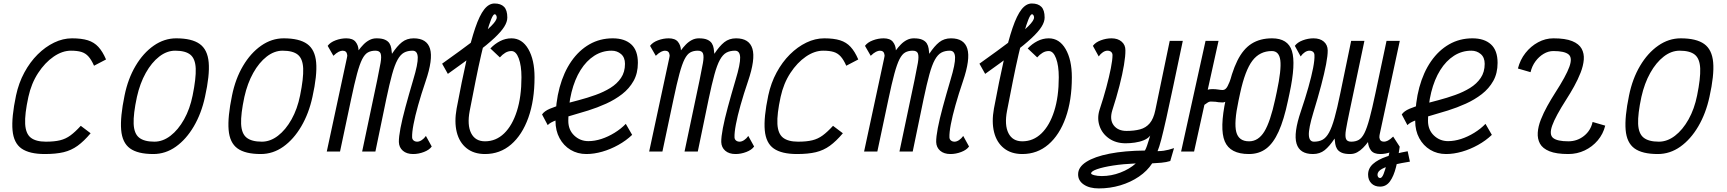

<svg xmlns="http://www.w3.org/2000/svg" viewBox="-20 -846 9640 1072"><path d="M431 -143.5 486 -102Q448.5 -57.5 413.2 -32Q378 -6.5 335 3.8Q292 14 230 14Q144.5 14 100.5 -16.5Q56.5 -47 50 -118.5Q43.5 -190 69.5 -313Q84.5 -383 116 -441.2Q147.5 -499.5 190.2 -542Q233 -584.5 282.2 -608.2Q331.5 -632 382 -632Q435.5 -632 470.5 -621Q505.5 -610 529.2 -584.2Q553 -558.5 572 -514L505 -479Q490.5 -512 474 -530.5Q457.5 -549 434.5 -556Q411.5 -563 376 -563Q328 -563 279.5 -529.8Q231 -496.5 193 -438.5Q155 -380.5 138.5 -305Q117.5 -208.5 120.5 -154Q123.5 -99.5 152 -77.2Q180.5 -55 236 -55Q284 -55 315.5 -62.8Q347 -70.5 373.2 -89.8Q399.5 -109 431 -143.5Z M836 14Q749 14 705.8 -17.5Q662.5 -49 656.5 -120.8Q650.5 -192.5 675.5 -313Q694.5 -406.5 737 -478.2Q779.5 -550 838.2 -591Q897 -632 964 -632Q1051 -632 1095 -600.5Q1139 -569 1145.2 -497.5Q1151.5 -426 1124.5 -305Q1104.5 -212.5 1062 -140.2Q1019.5 -68 961.8 -27Q904 14 836 14ZM842 -55Q889 -55 932 -88Q975 -121 1007.8 -179.5Q1040.5 -238 1055.5 -313Q1075 -409 1072.8 -463.5Q1070.5 -518 1043 -540.5Q1015.5 -563 958 -563Q911.5 -563 869 -530Q826.5 -497 794 -439Q761.5 -381 744.5 -305Q724 -209.5 726.2 -154.8Q728.5 -100 756.8 -77.5Q785 -55 842 -55Z M1436 14Q1349 14 1305.8 -17.5Q1262.5 -49 1256.5 -120.8Q1250.5 -192.5 1275.5 -313Q1294.5 -406.5 1337 -478.2Q1379.5 -550 1438.2 -591Q1497 -632 1564 -632Q1651 -632 1695 -600.5Q1739 -569 1745.2 -497.5Q1751.5 -426 1724.5 -305Q1704.5 -212.5 1662 -140.2Q1619.5 -68 1561.8 -27Q1504 14 1436 14ZM1442 -55Q1489 -55 1532 -88Q1575 -121 1607.8 -179.5Q1640.5 -238 1655.5 -313Q1675 -409 1672.8 -463.5Q1670.5 -518 1643 -540.5Q1615.5 -563 1558 -563Q1511.5 -563 1469 -530Q1426.5 -497 1394 -439Q1361.5 -381 1344.5 -305Q1324 -209.5 1326.2 -154.8Q1328.5 -100 1356.8 -77.5Q1385 -55 1442 -55Z M2286.5 14Q2250.5 14 2229.2 -4.5Q2208 -23 2207 -53Q2206.5 -81 2216 -130.8Q2225.5 -180.5 2244 -248.8Q2262.5 -317 2287 -400Q2314 -489 2312.5 -526Q2311 -563 2283.5 -563Q2255.5 -563 2235.5 -552Q2215.5 -541 2199.5 -512Q2183.5 -483 2169 -430.2Q2154.5 -377.5 2137 -294.5L2076 0H2002L2086 -398.5Q2098.5 -459 2104.8 -495Q2111 -531 2105.2 -547Q2099.5 -563 2076 -563Q2051.5 -563 2034 -553.2Q2016.5 -543.5 2002.2 -515.5Q1988 -487.5 1973.5 -434Q1959 -380.5 1940.5 -292.5L1878.5 0H1804.5L1916.5 -521Q1917 -525 1918.2 -530Q1919.5 -535 1918.5 -539.5Q1916 -563 1892.5 -563Q1883.5 -563 1870.8 -556.8Q1858 -550.5 1841.5 -534.5L1809.5 -590Q1823.5 -609.5 1853.5 -620.8Q1883.5 -632 1913.5 -632Q1949.5 -632 1965.2 -612.5Q1981 -593 1982 -565Q1994.5 -582 2009.5 -597.5Q2024.5 -613 2042.8 -622.5Q2061 -632 2082 -632Q2112.5 -632 2129.5 -624.2Q2146.5 -616.5 2154.5 -603.8Q2162.5 -591 2164.8 -575.5Q2167 -560 2168.5 -545.5Q2197 -589 2224.2 -610.5Q2251.5 -632 2289.5 -632Q2363.5 -632 2381 -573.8Q2398.5 -515.5 2356.5 -392.5Q2332 -320.5 2314.8 -259.2Q2297.5 -198 2288.8 -151.8Q2280 -105.5 2281 -79Q2281.5 -68 2289.5 -61.5Q2297.5 -55 2309.5 -55Q2321.5 -55 2334.8 -63.8Q2348 -72.5 2358 -87L2390.5 -28Q2377 -9 2347 2.5Q2317 14 2286.5 14Z M2688 14Q2625.5 14 2585 -18.5Q2544.5 -51 2530.2 -108.2Q2516 -165.5 2529.5 -240Q2559 -397 2584.2 -508.5Q2609.5 -620 2633.5 -690.2Q2657.5 -760.5 2683.5 -793.5Q2709.5 -826.5 2741 -826.5Q2776 -826.5 2794.2 -808Q2812.5 -789.5 2812.5 -748Q2812.5 -724 2795.2 -696.5Q2778 -669 2739.5 -633Q2701 -597 2637.5 -548.5Q2574 -500 2480.5 -433.5L2448.5 -490.5Q2556 -567 2623.2 -618Q2690.5 -669 2722 -700.2Q2753.5 -731.5 2753.5 -748.5Q2753.5 -755 2750.2 -760.8Q2747 -766.5 2742 -766.5Q2734 -766.5 2722.5 -738.8Q2711 -711 2697 -660.8Q2683 -610.5 2667.2 -542.8Q2651.5 -475 2635.5 -394.8Q2619.5 -314.5 2602.5 -227Q2587.5 -148 2610.5 -102.5Q2633.5 -57 2688 -57Q2749 -57 2794.8 -101.2Q2840.5 -145.5 2866 -225.8Q2891.5 -306 2891.5 -414.5Q2891.5 -480 2876.2 -520.5Q2861 -561 2835.5 -561Q2817 -561 2801 -551.2Q2785 -541.5 2771 -525.5L2718 -575.5Q2742 -601 2772.2 -616.5Q2802.5 -632 2835.5 -632Q2895 -632 2929.8 -572Q2964.5 -512 2964.5 -414.5Q2964.5 -285.5 2930 -189Q2895.5 -92.5 2833.5 -39.2Q2771.5 14 2688 14Z M3474 -154.5 3509.5 -93Q3476 -61 3432.5 -36.8Q3389 -12.5 3342.8 0.8Q3296.5 14 3254 14Q3204.5 14 3165.5 -9.5Q3126.5 -33 3104 -74.8Q3081.5 -116.5 3081.5 -170.5Q3081.5 -273.5 3104.5 -358Q3127.5 -442.5 3170 -503.8Q3212.5 -565 3271 -598.5Q3329.5 -632 3401 -632Q3467.5 -632 3504.5 -598.2Q3541.5 -564.5 3541.5 -495Q3541.5 -437 3517.5 -394.2Q3493.5 -351.5 3453.5 -320.5Q3413.5 -289.5 3364.2 -267.2Q3315 -245 3264 -229Q3213 -213 3166.5 -200Q3120 -187 3086 -174.8Q3052 -162.5 3038 -147.5L3006.5 -207Q3019 -225.5 3049.8 -238.8Q3080.5 -252 3122.8 -263.2Q3165 -274.5 3212.2 -287Q3259.5 -299.5 3305 -315.8Q3350.5 -332 3387.8 -355Q3425 -378 3447.2 -410.8Q3469.5 -443.5 3469.5 -489.5Q3469.5 -525.5 3447.5 -544.2Q3425.5 -563 3395 -563Q3342.5 -563 3298.2 -534.8Q3254 -506.5 3221.5 -454.8Q3189 -403 3171 -331Q3153 -259 3153 -171.5Q3153 -121 3186 -89.5Q3219 -58 3265 -58Q3300 -58 3337.8 -70.2Q3375.5 -82.5 3411.2 -104.5Q3447 -126.5 3474 -154.5Z M4086.5 14Q4050.5 14 4029.2 -4.5Q4008 -23 4007 -53Q4006.5 -81 4016 -130.8Q4025.5 -180.5 4044 -248.8Q4062.5 -317 4087 -400Q4114 -489 4112.5 -526Q4111 -563 4083.5 -563Q4055.5 -563 4035.5 -552Q4015.5 -541 3999.5 -512Q3983.5 -483 3969 -430.2Q3954.5 -377.5 3937 -294.5L3876 0H3802L3886 -398.5Q3898.5 -459 3904.8 -495Q3911 -531 3905.2 -547Q3899.5 -563 3876 -563Q3851.5 -563 3834 -553.2Q3816.5 -543.5 3802.2 -515.5Q3788 -487.5 3773.5 -434Q3759 -380.5 3740.5 -292.5L3678.5 0H3604.5L3716.5 -521Q3717 -525 3718.2 -530Q3719.5 -535 3718.5 -539.5Q3716 -563 3692.5 -563Q3683.5 -563 3670.8 -556.8Q3658 -550.5 3641.5 -534.5L3609.5 -590Q3623.5 -609.5 3653.5 -620.8Q3683.5 -632 3713.5 -632Q3749.5 -632 3765.2 -612.5Q3781 -593 3782 -565Q3794.5 -582 3809.5 -597.5Q3824.5 -613 3842.8 -622.5Q3861 -632 3882 -632Q3912.5 -632 3929.5 -624.2Q3946.5 -616.5 3954.5 -603.8Q3962.5 -591 3964.8 -575.5Q3967 -560 3968.5 -545.5Q3997 -589 4024.2 -610.5Q4051.5 -632 4089.5 -632Q4163.5 -632 4181 -573.8Q4198.5 -515.5 4156.5 -392.5Q4132 -320.5 4114.8 -259.2Q4097.5 -198 4088.8 -151.8Q4080 -105.5 4081 -79Q4081.5 -68 4089.5 -61.5Q4097.5 -55 4109.5 -55Q4121.5 -55 4134.8 -63.8Q4148 -72.5 4158 -87L4190.5 -28Q4177 -9 4147 2.5Q4117 14 4086.5 14Z M4631 -143.5 4686 -102Q4648.5 -57.5 4613.2 -32Q4578 -6.5 4535 3.8Q4492 14 4430 14Q4344.5 14 4300.5 -16.5Q4256.5 -47 4250 -118.5Q4243.5 -190 4269.5 -313Q4284.5 -383 4316 -441.2Q4347.5 -499.5 4390.2 -542Q4433 -584.5 4482.2 -608.2Q4531.5 -632 4582 -632Q4635.5 -632 4670.5 -621Q4705.5 -610 4729.2 -584.2Q4753 -558.5 4772 -514L4705 -479Q4690.5 -512 4674 -530.5Q4657.5 -549 4634.5 -556Q4611.5 -563 4576 -563Q4528 -563 4479.5 -529.8Q4431 -496.5 4393 -438.5Q4355 -380.5 4338.5 -305Q4317.5 -208.5 4320.5 -154Q4323.5 -99.5 4352 -77.2Q4380.5 -55 4436 -55Q4484 -55 4515.5 -62.8Q4547 -70.5 4573.2 -89.8Q4599.5 -109 4631 -143.5Z M5286.5 14Q5250.5 14 5229.2 -4.5Q5208 -23 5207 -53Q5206.5 -81 5216 -130.8Q5225.5 -180.5 5244 -248.8Q5262.5 -317 5287 -400Q5314 -489 5312.5 -526Q5311 -563 5283.5 -563Q5255.5 -563 5235.5 -552Q5215.5 -541 5199.5 -512Q5183.5 -483 5169 -430.2Q5154.5 -377.5 5137 -294.5L5076 0H5002L5086 -398.5Q5098.5 -459 5104.8 -495Q5111 -531 5105.2 -547Q5099.5 -563 5076 -563Q5051.5 -563 5034 -553.2Q5016.5 -543.5 5002.2 -515.5Q4988 -487.5 4973.5 -434Q4959 -380.5 4940.5 -292.5L4878.5 0H4804.5L4916.5 -521Q4917 -525 4918.2 -530Q4919.5 -535 4918.5 -539.5Q4916 -563 4892.5 -563Q4883.5 -563 4870.8 -556.8Q4858 -550.5 4841.5 -534.5L4809.5 -590Q4823.5 -609.5 4853.5 -620.8Q4883.5 -632 4913.5 -632Q4949.5 -632 4965.2 -612.5Q4981 -593 4982 -565Q4994.5 -582 5009.5 -597.5Q5024.5 -613 5042.8 -622.5Q5061 -632 5082 -632Q5112.5 -632 5129.5 -624.2Q5146.5 -616.5 5154.5 -603.8Q5162.5 -591 5164.8 -575.5Q5167 -560 5168.5 -545.5Q5197 -589 5224.2 -610.5Q5251.5 -632 5289.5 -632Q5363.5 -632 5381 -573.8Q5398.5 -515.5 5356.5 -392.5Q5332 -320.5 5314.8 -259.2Q5297.5 -198 5288.8 -151.8Q5280 -105.5 5281 -79Q5281.5 -68 5289.5 -61.5Q5297.5 -55 5309.5 -55Q5321.5 -55 5334.8 -63.8Q5348 -72.5 5358 -87L5390.5 -28Q5377 -9 5347 2.5Q5317 14 5286.5 14Z M5688 14Q5625.5 14 5585 -18.5Q5544.5 -51 5530.2 -108.2Q5516 -165.5 5529.5 -240Q5559 -397 5584.2 -508.5Q5609.5 -620 5633.5 -690.2Q5657.5 -760.5 5683.5 -793.5Q5709.5 -826.5 5741 -826.5Q5776 -826.5 5794.2 -808Q5812.5 -789.5 5812.5 -748Q5812.5 -724 5795.2 -696.5Q5778 -669 5739.5 -633Q5701 -597 5637.5 -548.5Q5574 -500 5480.5 -433.5L5448.5 -490.5Q5556 -567 5623.2 -618Q5690.5 -669 5722 -700.2Q5753.5 -731.5 5753.5 -748.5Q5753.5 -755 5750.2 -760.8Q5747 -766.5 5742 -766.5Q5734 -766.5 5722.5 -738.8Q5711 -711 5697 -660.8Q5683 -610.5 5667.2 -542.8Q5651.5 -475 5635.5 -394.8Q5619.5 -314.5 5602.5 -227Q5587.5 -148 5610.5 -102.5Q5633.5 -57 5688 -57Q5749 -57 5794.8 -101.2Q5840.5 -145.5 5866 -225.8Q5891.5 -306 5891.5 -414.5Q5891.5 -480 5876.2 -520.5Q5861 -561 5835.5 -561Q5817 -561 5801 -551.2Q5785 -541.5 5771 -525.5L5718 -575.5Q5742 -601 5772.2 -616.5Q5802.5 -632 5835.5 -632Q5895 -632 5929.8 -572Q5964.5 -512 5964.5 -414.5Q5964.5 -285.5 5930 -189Q5895.5 -92.5 5833.5 -39.2Q5771.5 14 5688 14Z M6115 206Q6062.5 206 6030.8 184.2Q5999 162.5 5999.5 127Q5999.5 87 6045.2 57.8Q6091 28.5 6175 12Q6259 -4.5 6372.5 -5.5Q6379 -17 6384.2 -32.5Q6389.5 -48 6394.2 -63.5Q6399 -79 6402 -89Q6390 -73 6366.5 -63.2Q6343 -53.5 6316 -49.8Q6289 -46 6265 -46Q6210.5 -46 6172 -73Q6133.5 -100 6119 -143Q6104.5 -186 6119 -232.5Q6141 -298.5 6157 -358.2Q6173 -418 6182.2 -464.8Q6191.5 -511.5 6191.5 -539Q6191 -550.5 6183.2 -556.8Q6175.5 -563 6163 -563Q6151 -563 6138 -554.5Q6125 -546 6114.5 -531L6082 -590Q6096 -609.5 6126 -620.8Q6156 -632 6186 -632Q6221 -632 6242.5 -613.5Q6264 -595 6263.5 -565Q6264 -534 6255.5 -483Q6247 -432 6230.5 -367.5Q6214 -303 6190 -229Q6174.5 -177.5 6198.2 -146.2Q6222 -115 6270 -115Q6313 -115 6345.5 -123.8Q6378 -132.5 6399.2 -157.5Q6420.5 -182.5 6430.5 -230.5L6511 -618H6584Q6553.5 -473.5 6531 -366.5Q6508.5 -259.5 6492 -186Q6475.5 -112.5 6463.8 -67.5Q6452 -22.5 6443 -2Q6463.5 -2.5 6477.5 -4.5Q6491.5 -6.5 6504.8 -10Q6518 -13.5 6535 -19L6514 53Q6492 60 6464.5 62.5Q6437 65 6413 66Q6385.5 108.5 6339.2 140Q6293 171.5 6235.2 188.8Q6177.5 206 6115 206ZM6132 137Q6184.5 137 6235.5 117.5Q6286.5 98 6321.5 66.5Q6251 69.5 6194.8 78.2Q6138.5 87 6105.5 98.5Q6072.5 110 6072 122Q6072 127.5 6089.5 132.2Q6107 137 6132 137Z M6953 14Q6848 14 6818.2 -56.8Q6788.5 -127.5 6824 -292.5L6833 -334.5Q6856 -441.5 6888.5 -507Q6921 -572.5 6968.2 -602.2Q7015.5 -632 7082 -632Q7171 -632 7193.2 -561.5Q7215.5 -491 7180 -325.5L7171 -283.5Q7148.5 -176.5 7118.8 -111Q7089 -45.5 7049 -15.8Q7009 14 6953 14ZM6574.5 0 6711 -618H6783.5L6647 0ZM6692 -252 6651.5 -299Q6676 -318.5 6697.8 -333.5Q6719.5 -348.5 6749 -348.5Q6767 -348.5 6781.8 -346Q6796.5 -343.5 6807 -343.5Q6823 -343.5 6834.2 -365Q6845.5 -386.5 6855 -417.5L6917.5 -382Q6904.5 -348.5 6882.2 -324.5Q6860 -300.5 6839 -287.2Q6818 -274 6807 -274Q6793.5 -274 6784.5 -275.2Q6775.5 -276.5 6766.5 -277.8Q6757.5 -279 6741 -279Q6730 -279 6720.2 -271.5Q6710.5 -264 6692 -252ZM6954 -57Q7005.5 -57 7039 -111.2Q7072.5 -165.5 7100 -292.5L7109 -334.5Q7135 -456.5 7128.5 -508.8Q7122 -561 7081 -561Q7013.5 -561 6972.5 -507Q6931.5 -453 6904 -325.5L6895 -283.5Q6869 -161.5 6882.5 -109.2Q6896 -57 6954 -57Z M7839.5 -1.5 7852 56.5Q7804.5 64 7763.2 73.5Q7722 83 7696.5 96.8Q7671 110.5 7671 130Q7671 137 7674.8 142.5Q7678.5 148 7685.5 148Q7696 148 7705 125.5Q7714 103 7723 67.2Q7732 31.5 7740.8 -8.5Q7749.5 -48.5 7758.5 -83.5L7795 -27Q7787 36 7774.5 86.5Q7762 137 7740.8 166.5Q7719.5 196 7685.5 196Q7655 196 7636.8 177.5Q7618.5 159 7618.5 129Q7618.5 94 7645.8 69.5Q7673 45 7722.8 27.8Q7772.5 10.5 7839.5 -1.5ZM7313.5 -632Q7350 -632 7371.2 -613.8Q7392.5 -595.5 7393 -565Q7393.5 -537 7384 -487.2Q7374.5 -437.5 7356.5 -369.2Q7338.5 -301 7313 -218Q7286 -129 7287.8 -92Q7289.5 -55 7316.5 -55Q7344.5 -55 7364.5 -66Q7384.5 -77 7400.5 -106Q7416.5 -135 7431.2 -187.8Q7446 -240.5 7463 -323.5L7524 -618H7598L7514 -219.5Q7501.5 -160 7495.2 -123.5Q7489 -87 7495 -71Q7501 -55 7524 -55Q7548.5 -55 7566 -64.8Q7583.5 -74.5 7597.8 -102.5Q7612 -130.5 7626.5 -184.2Q7641 -238 7659.5 -325.5L7721.5 -618H7795.5L7683.5 -97Q7683 -93 7682 -88Q7681 -83 7681.5 -78.5Q7684 -55 7707.5 -55Q7717 -55 7729.5 -61.2Q7742 -67.5 7758.5 -83.5L7790.5 -28Q7777 -9 7747 2.5Q7717 14 7686.5 14Q7650.5 14 7635.2 -5.5Q7620 -25 7618 -53Q7605.5 -36 7590.5 -20.8Q7575.5 -5.5 7557.8 4.2Q7540 14 7518 14Q7487.5 14 7470.5 6.2Q7453.5 -1.5 7445.5 -14.2Q7437.5 -27 7435.2 -42.5Q7433 -58 7431.5 -72.5Q7403 -29 7376 -7.5Q7349 14 7310.5 14Q7236.5 14 7219 -44.2Q7201.5 -102.5 7243.5 -225.5Q7268 -297.5 7285.2 -358.8Q7302.5 -420 7311.5 -466.2Q7320.5 -512.5 7319 -539Q7318.5 -550.5 7310.8 -556.8Q7303 -563 7290.5 -563Q7278.5 -563 7265.5 -554.5Q7252.5 -546 7242 -531L7209.5 -590Q7223.5 -609.5 7253.5 -620.8Q7283.5 -632 7313.5 -632Z M8274 -154.5 8309.5 -93Q8276 -61 8232.5 -36.8Q8189 -12.5 8142.8 0.8Q8096.5 14 8054 14Q8004.5 14 7965.5 -9.5Q7926.5 -33 7904 -74.8Q7881.5 -116.5 7881.5 -170.5Q7881.5 -273.5 7904.5 -358Q7927.5 -442.5 7970 -503.8Q8012.5 -565 8071 -598.5Q8129.5 -632 8201 -632Q8267.5 -632 8304.5 -598.2Q8341.5 -564.5 8341.5 -495Q8341.5 -437 8317.5 -394.2Q8293.5 -351.5 8253.5 -320.5Q8213.5 -289.5 8164.2 -267.2Q8115 -245 8064 -229Q8013 -213 7966.5 -200Q7920 -187 7886 -174.8Q7852 -162.5 7838 -147.5L7806.5 -207Q7819 -225.5 7849.8 -238.8Q7880.5 -252 7922.8 -263.2Q7965 -274.5 8012.2 -287Q8059.5 -299.5 8105 -315.8Q8150.5 -332 8187.8 -355Q8225 -378 8247.2 -410.8Q8269.5 -443.5 8269.5 -489.5Q8269.5 -525.5 8247.5 -544.2Q8225.5 -563 8195 -563Q8142.5 -563 8098.2 -534.8Q8054 -506.5 8021.5 -454.8Q7989 -403 7971 -331Q7953 -259 7953 -171.5Q7953 -121 7986 -89.5Q8019 -58 8065 -58Q8100 -58 8137.8 -70.2Q8175.5 -82.5 8211.2 -104.5Q8247 -126.5 8274 -154.5Z M8525.5 -443 8455 -463.5Q8467.5 -512.5 8497.2 -550.2Q8527 -588 8567.8 -610Q8608.5 -632 8653 -632Q8720 -632 8758 -616.5Q8796 -601 8810.8 -574Q8825.5 -547 8822.8 -512.8Q8820 -478.5 8805 -440.2Q8790 -402 8769 -364Q8748 -326 8726 -292Q8664.5 -196 8646.5 -145Q8628.5 -94 8651.8 -75.5Q8675 -57 8736.5 -57Q8786 -57 8823.8 -87Q8861.5 -117 8872 -165L8942.5 -144.5Q8931 -98 8900.8 -62.2Q8870.5 -26.5 8828 -6.2Q8785.5 14 8736.5 14Q8669.5 14 8631.2 -1.5Q8593 -17 8578.2 -44Q8563.5 -71 8565.8 -105.5Q8568 -140 8583 -178Q8598 -216 8619.2 -254.2Q8640.5 -292.5 8662 -326Q8724 -422 8742.2 -472.8Q8760.5 -523.5 8737.8 -542.2Q8715 -561 8653 -561Q8625 -561 8598.8 -545.5Q8572.5 -530 8553 -503.5Q8533.5 -477 8525.5 -443Z M9236 14Q9149 14 9105.8 -17.5Q9062.5 -49 9056.5 -120.8Q9050.5 -192.5 9075.5 -313Q9094.5 -406.5 9137 -478.2Q9179.5 -550 9238.2 -591Q9297 -632 9364 -632Q9451 -632 9495 -600.5Q9539 -569 9545.2 -497.5Q9551.5 -426 9524.5 -305Q9504.5 -212.5 9462 -140.2Q9419.5 -68 9361.8 -27Q9304 14 9236 14ZM9242 -55Q9289 -55 9332 -88Q9375 -121 9407.8 -179.5Q9440.5 -238 9455.5 -313Q9475 -409 9472.8 -463.5Q9470.5 -518 9443 -540.5Q9415.5 -563 9358 -563Q9311.5 -563 9269 -530Q9226.5 -497 9194 -439Q9161.5 -381 9144.5 -305Q9124 -209.5 9126.2 -154.8Q9128.5 -100 9156.8 -77.5Q9185 -55 9242 -55Z"/></svg>

Font: Victor Mono Thin
Style: Italic
Weight: 100
Italic angle: -12°
Monospace: yes
Designer: Rune Bjørnerås
Version: Version 1.561;gftools[0.9.30]